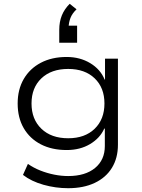

<svg xmlns="http://www.w3.org/2000/svg" viewBox="-20 -803 749 1011"><path d="M339 188Q273 188 209 170Q145 152 101 118L127 60Q157 81 192.5 95Q228 109 265.5 116.5Q303 124 339 124Q429 124 480.5 81.5Q532 39 532 -34V-126H529Q507 -76 454.5 -44.5Q402 -13 331 -13Q253 -13 195 -43Q137 -73 105 -128Q73 -183 73 -258Q73 -332 105 -387Q137 -442 195 -472.5Q253 -503 331 -503Q401 -503 455 -470.5Q509 -438 531 -384H533V-494H601V-41Q601 29 569.5 80.5Q538 132 479 160Q420 188 339 188ZM339 -75Q427 -75 478.5 -125Q530 -175 530 -258Q530 -341 478.5 -390.5Q427 -440 339 -440Q250 -440 198 -390.5Q146 -341 146 -258Q146 -175 198 -125Q250 -75 339 -75ZM292 -578V-646Q292 -688 305.5 -721.5Q319 -755 347 -783L383 -754Q360 -732 351 -708.5Q342 -685 341 -657L329 -668H386V-578Z"/></svg>

Font: Nunito Sans 7pt SemiExpanded Light
Style: Regular
Weight: 300
Width: 6
Designer: Vernon Adams
Foundry: Vernon Adams
Version: Version 3.101;gftools[0.9.27]